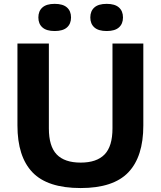

<svg xmlns="http://www.w3.org/2000/svg" viewBox="-20 -966 834 996"><path d="M398.5 9.5Q226.5 9.5 148.5 -72Q70.5 -153.5 70.5 -315V-740H233.5V-300Q233.5 -207 274.2 -164.8Q315 -122.5 398.5 -122.5Q481.5 -122.5 522.5 -164.8Q563.5 -207 563.5 -300V-740H723.5V-315Q723.5 -153.5 645.8 -72Q568 9.5 398.5 9.5ZM533.5 -805Q490.5 -805 469.5 -823.8Q448.5 -842.5 448.5 -875.5Q448.5 -908.5 469.5 -927.2Q490.5 -946 533.5 -946Q576 -946 597 -927.2Q618 -908.5 618 -875.5Q618 -842.5 597 -823.8Q576 -805 533.5 -805ZM263.5 -805Q221 -805 200 -823.8Q179 -842.5 179 -875.5Q179 -908.5 200 -927.2Q221 -946 263.5 -946Q306.5 -946 327.5 -927.2Q348.5 -908.5 348.5 -875.5Q348.5 -842.5 327.5 -823.8Q306.5 -805 263.5 -805Z"/></svg>

Font: Encode Sans Semi Expanded
Style: Bold
Weight: 700
Width: 6
Designer: Multiple Designers
Foundry: Impallari Type
Version: Version 3.000; ttfautohint (v1.8.3) -l 8 -r 50 -G 200 -x 14 